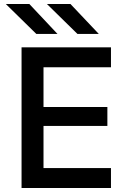

<svg xmlns="http://www.w3.org/2000/svg" viewBox="-20 -942 644 962"><path d="M536 -100V0H88V-705H536V-605H198V-406H518V-311H198V-100ZM368 -772 215 -922H333L475 -772ZM162 -772 9 -922H127L268 -772Z"/></svg>

Font: Manrope Medium
Style: Medium
Weight: 500
Designer: Mikhail Sharanda
Foundry: Mikhail Sharanda
Version: Version 4.000;hotconv 1.0.109;makeotfexe 2.5.65596